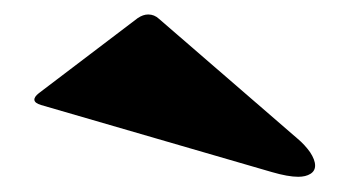

<svg xmlns="http://www.w3.org/2000/svg" viewBox="-20 -879 473 260"><path d="M35.6 -736.8Q27.3 -739.3 26.6 -743.4Q25.9 -747.6 32.7 -752.9L166.5 -854.5Q173.8 -859.4 180.7 -859.4Q189 -859.4 195.3 -853.5L383.3 -690.9Q392.6 -683.1 399.9 -672.9Q406.7 -662.6 406.7 -654.8Q406.7 -647.5 400.4 -643.6Q394 -639.6 383.8 -639.6Q370.1 -639.6 348.1 -646Z"/></svg>

Font: Fz Rammetto One
Style: Regular
Weight: 400
Designer: Vernon Adams
Foundry: Vernon Adams
Version: Vit hóa bi c Thuy @ FontZin.Com